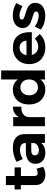

<svg xmlns="http://www.w3.org/2000/svg" viewBox="1214 -1996 789 3257"><g transform="rotate(-90 1608.5 -367.5)"><path d="M98.1 -159.2V-408.2H22.9V-514.2H98.1V-662.1H251V-514.2H397V-407.2H251V-185.1Q251 -123 299.8 -123Q334 -123 375 -143.1L407.2 -29.8Q346.7 6.8 269.3 6.8Q191.9 6.8 145 -36.1Q98.1 -79.1 98.1 -159.2Z M810.5 -231.9H689.9Q645 -231.9 623.3 -217.5Q601.6 -203.1 601.6 -171.6Q601.6 -140.1 624.3 -121.6Q647 -103 690.4 -103Q733.9 -103 768.8 -126Q803.7 -148.9 810.5 -184.1ZM810.5 -333Q810.5 -422.9 688.5 -422.9Q623 -422.9 538.6 -376L490.7 -481.9Q554.7 -514.2 610.8 -529.1Q667 -543.9 733.9 -543.9Q841.8 -543.9 901.4 -492.9Q960.9 -441.9 961.9 -351.1L962.9 0H812V-63Q757.3 6.8 642.6 6.8Q557.6 6.8 507.8 -39.6Q458 -85.9 458 -161.6Q458 -237.3 511.5 -279.5Q564.9 -321.8 662.6 -323.2H810.5Z M1403.3 -399.9Q1332.5 -399.9 1291 -361.6Q1249.5 -323.2 1249.5 -258.8V0H1095.7V-538.1H1249.5V-440.9Q1305.7 -542 1427.2 -543.9V-398.9Q1419.4 -399.9 1403.3 -399.9Z M1851.6 -159.7Q1889.2 -201.2 1889.2 -267.1Q1889.2 -333 1851.6 -374.5Q1814 -416 1754.4 -416Q1694.8 -416 1657.5 -374.5Q1620.1 -333 1620.1 -267.1Q1620.1 -201.2 1657.5 -159.7Q1694.8 -118.2 1754.4 -118.2Q1814 -118.2 1851.6 -159.7ZM1714.8 -543.9Q1828.6 -543.9 1889.2 -459V-742.2H2042V0H1889.2V-79.1Q1831.1 5.9 1719.2 5.9Q1643.1 5.9 1585.4 -28.6Q1527.8 -63 1496.3 -126Q1464.8 -189 1464.8 -270.5Q1464.8 -352.1 1495.8 -414.1Q1526.9 -476.1 1584 -510Q1641.1 -543.9 1714.8 -543.9Z M2301.8 -313H2546.4Q2544.4 -366.2 2512.5 -398.2Q2480.5 -430.2 2429.2 -430.2Q2377.9 -430.2 2344.2 -398.7Q2310.5 -367.2 2301.8 -313ZM2426.8 -543Q2556.6 -543 2624 -468Q2691.4 -393.1 2691.4 -258.8Q2691.4 -234.9 2690.4 -222.2H2304.7Q2317.9 -171.4 2354.7 -142.6Q2391.6 -113.8 2443.4 -113.8Q2522.5 -113.8 2579.6 -170.9L2660.6 -88.9Q2576.2 5.9 2430.7 5.9Q2345.7 5.9 2282.2 -28.1Q2218.8 -62 2184.1 -124Q2149.4 -186 2149.4 -267.6Q2149.4 -349.1 2184.6 -411.6Q2219.7 -474.1 2282.7 -508.5Q2345.7 -543 2426.8 -543Z M2905.3 -392.1Q2905.3 -370.1 2928.2 -358.2Q2951.2 -346.2 3005.9 -330.1Q3060.5 -314 3097.4 -297.4Q3134.3 -280.8 3161.4 -248.3Q3188.5 -215.8 3188.5 -163.1Q3188.5 -83 3127 -38.6Q3065.4 5.9 2969.2 5.9Q2903.3 5.9 2842.3 -13.7Q2781.2 -33.2 2736.3 -68.8L2786.1 -172.9Q2827.1 -140.6 2877.7 -123.3Q2928.2 -106 2973.1 -106Q3041.5 -106 3041.5 -147.9Q3041.5 -170.9 3017.8 -183.8Q2994.1 -196.8 2940.7 -212.4Q2887.2 -228 2850.8 -243.9Q2814.5 -259.8 2788.3 -292.5Q2762.2 -325.2 2762.2 -377Q2762.2 -457 2822.3 -501Q2882.3 -544.9 2974.1 -544.9Q3091.8 -544.9 3184.1 -484.9L3131.3 -379.9Q3039.1 -432.1 2972.2 -432.1Q2905.3 -432.1 2905.3 -392.1Z"/></g></svg>

Font: Montserrat-SemiBold
Style: Regular
Weight: 600
Designer: Julieta Ulanovsky
Foundry: Julieta Ulanovsky
Version: Version 6.001